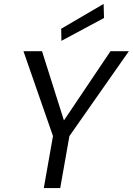

<svg xmlns="http://www.w3.org/2000/svg" viewBox="-20 -962 679 982"><path d="M204 0 251 -266 100 -700H195L307 -346L545 -700H639L335 -266L288 0ZM294 -753 293 -815 510 -942 512 -870Z"/></svg>

Font: DM Sans 16pt
Style: Italic
Weight: 400
Italic angle: -10°
Version: Version 4.004;gftools[0.9.30]